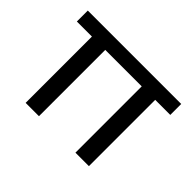

<svg xmlns="http://www.w3.org/2000/svg" viewBox="-106 -671 856 856"><g transform="rotate(45 321.5 -243.5)"><path d="M616 -418H521V0H436V-418H206V0H122V-418H27V-487H616Z"/></g></svg>

Font: Exo 2.0
Style: Regular
Weight: 400
Designer: Natanael Gama
Version: Version 1.001;PS 001.001;hotconv 1.0.70;makeotf.lib2.5.58329